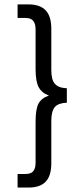

<svg xmlns="http://www.w3.org/2000/svg" viewBox="-20 -760 380 864"><path d="M94.2 22.9Q118.7 22.9 128.9 11.2Q140.1 -1.5 140.1 -27.8V-211.9Q140.1 -268.1 152.8 -293Q166 -318.4 200.2 -330.1Q167.5 -341.8 153.8 -368.2Q140.1 -394.5 140.1 -449.2V-627.9Q140.1 -654.3 128.9 -667Q118.2 -679.2 94.2 -679.2H59.1V-740.2H108.9Q160.2 -740.2 186 -712.9Q210.9 -686.5 210.9 -629.9V-443.8Q210.9 -400.4 227.1 -382.8Q242.7 -364.3 280.8 -362.8V-297.9Q243.2 -296.4 227.1 -278.8Q210.9 -259.8 210.9 -216.8V-25.9Q210.9 30.8 186 57.1Q160.6 84 108.9 84H59.1V22.9Z"/></svg>

Font: D-DIN-PRO
Style: Regular
Weight: 400
Designer: Charles Nix
Foundry: Datto Inc.
Version: Version 1.000;hotconv 1.0.109;makeotfexe 2.5.65596